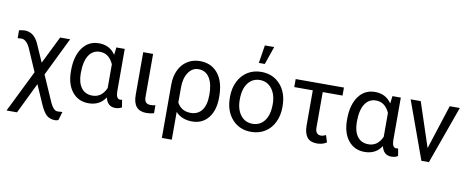

<svg xmlns="http://www.w3.org/2000/svg" viewBox="-78 -1147 4226 1729"><g transform="rotate(10 2034.5 -282.5)"><path d="M70.8 -535.6Q155.8 -535.6 198.7 -441.9L271.5 -276.4L396 -528.3H487.3L315.4 -176.3L421.9 66.9Q451.7 129.4 484.9 130.9H497.6L532.7 128.4L509.8 205.6Q498 212.9 480 212.9Q435.5 212.9 406.2 189.9Q377 167 346.7 101.6L267.6 -79.1L130.4 202.6H34.7L223.6 -180.2L141.6 -369.1Q106 -458.5 53.7 -458.5L20.5 -456.1L20 -528.3Q53.2 -535.6 70.8 -535.6Z M986.8 -528.3V-139.2Q987.8 -70.8 1025.9 -70.8Q1035.2 -70.8 1042.5 -73.2L1053.7 -6.3Q1030.3 10.3 994.1 10.3Q922.4 10.3 903.8 -70.3Q851.6 10.3 749.5 10.3Q655.8 10.3 600.1 -58.8Q544.4 -127.9 544.4 -247.1V-254.4Q544.4 -383.3 599.6 -460.7Q654.8 -538.1 750.5 -538.1Q849.6 -538.1 901.9 -459.5L910.2 -528.3ZM634.8 -244.1Q634.8 -158.7 670.4 -111.1Q706.1 -63.5 772 -63.5Q856.4 -63.5 896.5 -154.3V-372.1Q855 -463.9 772.9 -463.9Q707.5 -463.9 671.1 -408.4Q634.8 -353 634.8 -244.1Z M1246.1 -528.3V-133.3Q1246.1 -102.5 1259.5 -86.9Q1272.9 -71.3 1304.2 -71.3Q1327.6 -71.3 1346.7 -77.1L1347.2 -3.4Q1313 5.9 1277.3 5.9Q1155.8 5.9 1155.8 -137.7V-528.3Z M1673.3 -538.1Q1774.4 -538.1 1834 -469.2Q1893.6 -400.4 1898.9 -276.4L1899.4 -244.1Q1899.4 -127 1844.7 -58.6Q1790 9.8 1696.8 9.8Q1601.6 9.8 1545.9 -50.8V203.1H1455.1V-283.2Q1455.1 -360.4 1482.7 -418Q1510.3 -475.6 1560.3 -506.8Q1610.4 -538.1 1673.3 -538.1ZM1545.9 -135.7Q1586.4 -64 1669.9 -64Q1735.8 -64 1772.5 -111.6Q1809.1 -159.2 1809.1 -254.4Q1809.1 -354.5 1773.7 -409.2Q1738.3 -463.9 1673.3 -463.9Q1616.2 -463.9 1581.1 -411.1Q1545.9 -358.4 1545.9 -275.9Z M1995.1 -269Q1995.1 -346.7 2025.6 -408.7Q2056.2 -470.7 2110.6 -504.4Q2165 -538.1 2234.9 -538.1Q2342.8 -538.1 2409.4 -463.4Q2476.1 -388.7 2476.1 -264.6V-258.3Q2476.1 -181.2 2446.5 -119.9Q2417 -58.6 2362.1 -24.4Q2307.1 9.8 2235.8 9.8Q2128.4 9.8 2061.8 -64.9Q1995.1 -139.6 1995.1 -262.7ZM2085.9 -258.3Q2085.9 -170.4 2126.7 -117.2Q2167.5 -64 2235.8 -64Q2304.7 -64 2345.2 -117.9Q2385.7 -171.9 2385.7 -269Q2385.7 -356 2344.5 -409.9Q2303.2 -463.9 2234.9 -463.9Q2168 -463.9 2127 -410.6Q2085.9 -357.4 2085.9 -258.3ZM2224.1 -778.3H2309.1L2252.4 -613.8H2197.8Z M2991.2 -455.1H2810.1V-131.3Q2810.1 -66.4 2861.3 -66.4Q2882.3 -66.4 2906.2 -79.1L2926.8 -15.6Q2889.6 9.8 2837.9 9.8Q2776.9 9.8 2748.3 -26.1Q2719.7 -62 2719.2 -133.3V-455.1H2549.8V-528.3H2991.2Z M3511.2 -528.3V-139.2Q3512.2 -70.8 3550.3 -70.8Q3559.6 -70.8 3566.9 -73.2L3578.1 -6.3Q3554.7 10.3 3518.6 10.3Q3446.8 10.3 3428.2 -70.3Q3376 10.3 3273.9 10.3Q3180.2 10.3 3124.5 -58.8Q3068.8 -127.9 3068.8 -247.1V-254.4Q3068.8 -383.3 3124 -460.7Q3179.2 -538.1 3274.9 -538.1Q3374 -538.1 3426.3 -459.5L3434.6 -528.3ZM3159.2 -244.1Q3159.2 -158.7 3194.8 -111.1Q3230.5 -63.5 3296.4 -63.5Q3380.9 -63.5 3420.9 -154.3V-372.1Q3379.4 -463.9 3297.4 -463.9Q3231.9 -463.9 3195.6 -408.4Q3159.2 -353 3159.2 -244.1Z M3827.6 -122.6 3958.5 -528.3H4050.8L3861.3 0H3792.5L3601.1 -528.3H3693.4Z"/></g></svg>

Font: APIMedia Roboto
Style: Regular
Weight: 400
Designer: Google
Version: Version 2.137; 2017